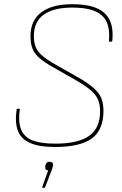

<svg xmlns="http://www.w3.org/2000/svg" viewBox="-20 -687 581 913"><path d="M241 12Q168 12 124.5 -6.5Q81 -25 65.5 -64Q50 -103 59 -166Q60 -170 64 -170H71Q73 -170 74 -169.5Q75 -169 74 -166Q66 -107 80.5 -71Q95 -35 134.5 -19.5Q174 -4 242 -4Q352 -4 404 -41Q456 -78 456 -158Q456 -190 446 -213.5Q436 -237 410 -259Q384 -281 335 -309L233 -367Q190 -391 166.5 -412Q143 -433 134 -457Q125 -481 125 -515Q125 -589 176 -628Q227 -667 324 -667Q395 -667 439 -648.5Q483 -630 501.5 -591.5Q520 -553 514 -493Q514 -489 510 -489H501Q498 -489 498 -493Q506 -576 464.5 -613.5Q423 -651 324 -651Q234 -651 187.5 -617Q141 -583 141 -516Q141 -486 149.5 -464Q158 -442 180.5 -422.5Q203 -403 244 -380L346 -322Q396 -294 423.5 -270Q451 -246 461.5 -220.5Q472 -195 472 -160Q472 -69 416.5 -28.5Q361 12 241 12ZM184 206Q180 206 181 202L209 123Q202 123 198 119Q194 115 195 105L196 99Q198 91 202.5 86.5Q207 82 215 82Q223 82 228.5 86.5Q234 91 232 100L231 105Q230 109 228.5 114.5Q227 120 224 127L195 202Q194 206 191 206Z"/></svg>

Font: Sofia Sans Hairline
Style: Italic
Weight: 1
Italic angle: -9°
Designer: Botio Nikoltchev, Ani Petrova
Foundry: lettersoup
Version: Version 4.102